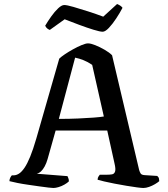

<svg xmlns="http://www.w3.org/2000/svg" viewBox="-20 -936 835 956"><path d="M246 0Q241 0 222 -2Q203 -4 176 -8Q149 -12 120.5 -16Q92 -20 67 -25Q42 -30 27 -34Q27 -43 31 -51Q35 -59 39 -63H48Q61 -63 74.5 -71.5Q88 -80 102 -100.5Q116 -121 130.5 -156.5Q145 -192 161 -247L275 -644Q284 -653 302.5 -665.5Q321 -678 343.5 -690.5Q366 -703 386.5 -711.5Q407 -720 418 -720Q432 -720 454.5 -711Q477 -702 500.5 -688.5Q524 -675 538 -661L673 -89Q676 -79 680.5 -72Q685 -65 700 -64L763 -60Q766 -56 769 -53Q772 -50 773 -34Q765 -27 751.5 -19Q738 -11 722.5 -5.5Q707 0 694 0Q685 0 662 -3Q639 -6 609.5 -11Q580 -16 551 -21.5Q522 -27 499 -32.5Q476 -38 466 -41Q466 -51 471 -58Q476 -65 477 -66H511Q527 -66 538 -68Q549 -70 553 -82Q557 -94 550 -123L514 -286H257L217 -144Q211 -123 202.5 -107.5Q194 -92 184.5 -83Q175 -74 163 -71L316 -59Q317 -56 320 -49.5Q323 -43 323 -33Q315 -25 301 -17Q287 -9 272 -4.5Q257 0 246 0ZM273 -344Q325 -344 369.5 -346Q414 -348 447 -350.5Q480 -353 497 -356L439 -613Q417 -628 395.5 -636.5Q374 -645 354 -649ZM491 -778Q478 -778 445.5 -788Q413 -798 374 -812.5Q335 -827 302 -840L228 -787Q222 -789 215.5 -794Q209 -799 205 -808Q218 -830 235 -854Q252 -878 269.5 -894.5Q287 -911 300 -911Q313 -911 346 -901.5Q379 -892 419.5 -879Q460 -866 494 -853L563 -916Q573 -912 580 -907Q587 -902 590 -897Q577 -872 558.5 -844Q540 -816 522 -797Q504 -778 491 -778Z"/></svg>

Font: Texturina Medium
Style: Regular
Weight: 500
Designer: Guillermo Torres Carreño
Foundry: Omnibus-Type
Version: Version 1.003